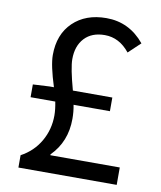

<svg xmlns="http://www.w3.org/2000/svg" viewBox="-82 -792 719 858"><g transform="rotate(10 277.5 -363.0)"><path d="M60 0V-56Q116 -86 147 -139.5Q178 -193 178 -257Q178 -284 171 -319H59V-377L134 -381H154Q124 -475 124 -522Q124 -616 181 -671Q238 -726 332 -726Q436 -726 505 -642L451 -591Q404 -650 338 -650Q279 -650 246 -614.5Q213 -579 213 -519Q213 -479 240 -381H419V-319H254Q260 -289 260 -256Q260 -152 191 -83V-79H506V0Z"/></g></svg>

Font: Noto Sans SC
Style: Regular
Weight: 400
Designer: Ryoko NISHIZUKA  (kana, bopomofo & ideographs); Paul D. Hunt (Latin, Greek & Cyrillic); Sandoll Communications , Soo-you
Foundry: Adobe
Version: Version 2.002;hotconv 1.0.116;makeotfexe 2.5.65601